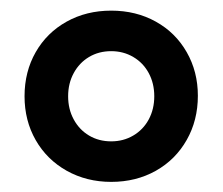

<svg xmlns="http://www.w3.org/2000/svg" viewBox="-20 -748 430 370"><path d="M27.3 -562.5Q27.3 -609.9 48.8 -647.5Q70.3 -685.1 108.4 -706.3Q146.5 -727.5 194.3 -727.5Q242.2 -727.5 280.3 -706.3Q318.4 -685.1 339.8 -647.5Q361.3 -609.9 361.3 -563.5Q361.3 -516.1 339.8 -478.3Q318.4 -440.4 280.3 -418.9Q242.2 -397.5 194.3 -397.5Q147 -397.5 108.6 -418.9Q70.3 -440.4 48.8 -478Q27.3 -515.6 27.3 -562.5ZM277.3 -562.5Q277.3 -587.4 266.6 -607.2Q255.9 -627 236.8 -638.2Q217.8 -649.4 194.3 -649.4Q170.4 -649.4 151.6 -638.2Q132.8 -627 122.1 -607.2Q111.3 -587.4 111.3 -562.5Q111.3 -537.6 122.1 -517.8Q132.8 -498 151.6 -486.8Q170.4 -475.6 194.3 -475.6Q217.8 -475.6 236.8 -486.8Q255.9 -498 266.6 -517.8Q277.3 -537.6 277.3 -562.5Z"/></svg>

Font: Reddit Sans Fudge SemiBold
Style: Regular
Weight: 600
Designer: Stephen Hutchings
Foundry: Reddit
Version: Version 1.011